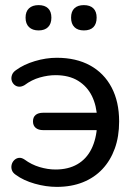

<svg xmlns="http://www.w3.org/2000/svg" viewBox="-20 -722 535 751"><path d="M202 9Q160 9 116 -3.5Q72 -16 42 -38Q30 -46 26.5 -56.5Q23 -67 25.5 -77.5Q28 -88 35.5 -95.5Q43 -103 53.5 -104.5Q64 -106 76 -98Q103 -78 135 -68.5Q167 -59 197 -59Q247 -59 282.5 -79.5Q318 -100 337.5 -139Q357 -178 360 -233L381 -213H149Q130 -213 119.5 -222Q109 -231 109 -247Q109 -264 119.5 -272.5Q130 -281 149 -281H381L360 -259Q358 -309 339.5 -346.5Q321 -384 285.5 -406Q250 -428 197 -428Q168 -428 136 -419Q104 -410 76 -389Q64 -382 53.5 -383Q43 -384 35.5 -391Q28 -398 25.5 -408Q23 -418 27 -429Q31 -440 43 -448Q73 -470 116.5 -483Q160 -496 202 -496Q278 -496 332.5 -466Q387 -436 416.5 -380Q446 -324 446 -247Q446 -188 429 -141Q412 -94 380.5 -60.5Q349 -27 304 -9Q259 9 202 9ZM308 -603Q284 -603 271 -616Q258 -629 258 -653Q258 -677 271 -689.5Q284 -702 308 -702Q332 -702 345 -689.5Q358 -677 358 -653Q358 -629 345.5 -616Q333 -603 308 -603ZM131 -603Q107 -603 93.5 -616Q80 -629 80 -653Q80 -677 93.5 -689.5Q107 -702 131 -702Q155 -702 168 -689.5Q181 -677 181 -653Q181 -629 168 -616Q155 -603 131 -603Z"/></svg>

Font: Nunito Medium
Style: Regular
Weight: 500
Designer: Vernon Adams
Foundry: Vernon Adams
Version: Version 3.601